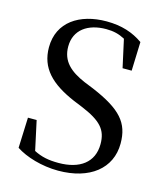

<svg xmlns="http://www.w3.org/2000/svg" viewBox="-114 -835 804 938"><g transform="rotate(15 288.0 -366.0)"><path d="M268 17C427 17 529 -63 529 -190C529 -294 480 -351 329 -415L282 -434C205 -467 159 -508 159 -582C159 -667 225 -712 317 -712C354 -712 382 -705 412 -689L443 -548H489L494 -694C444 -729 386 -749 309 -749C173 -749 69 -682 69 -554C69 -449 133 -385 254 -333L298 -315C402 -272 435 -234 435 -162C435 -69 367 -20 260 -20C210 -20 174 -27 135 -47L103 -195H59L53 -41C103 -8 185 17 268 17Z"/></g></svg>

Font: Source Han Serif CN Medium
Style: Regular
Weight: 500
Designer: Ryoko NISHIZUKA 西塚涼子 (kana & ideographs); Frank Grießhammer (Latin, Greek & Cyrillic); Wenlong ZHANG 张文龙 (bopomofo); San
Foundry: Adobe
Version: Version 2.002;hotconv 1.1.0;makeotfexe 2.6.0